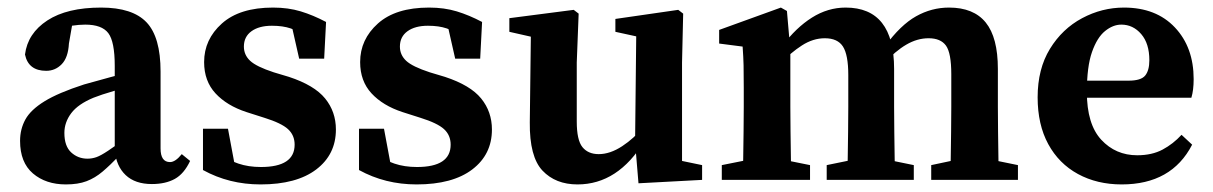

<svg xmlns="http://www.w3.org/2000/svg" viewBox="-20 -475 3204 507"><path d="M154 12Q101 12 67 -17Q33 -46 33 -103Q33 -134 47 -159.5Q61 -185 97.5 -207.5Q134 -230 202 -252Q231 -260 272.5 -271.5Q314 -283 347 -290V-253Q316 -245 281.5 -235Q247 -225 227 -217Q186 -200 168 -176Q150 -152 150 -124Q150 -89 168 -72.5Q186 -56 211 -56Q223 -56 234.5 -60Q246 -64 265.5 -77Q285 -90 319 -115L330 -64H295Q271 -39 251 -22Q231 -5 208.5 3.5Q186 12 154 12ZM381 11Q337 11 312 -12.5Q287 -36 283 -78V-301Q283 -365 266 -387.5Q249 -410 205 -410Q189 -410 169 -407Q149 -404 120 -395L174 -429L162 -360Q160 -323 143 -305.5Q126 -288 102 -288Q55 -288 46 -331Q53 -387 105 -421Q157 -455 247 -455Q330 -455 367 -416Q404 -377 404 -286V-83Q404 -47 429 -47Q443 -47 460 -68L482 -50Q466 -16 441.5 -2.5Q417 11 381 11Z M668 12Q585 12 516 -26V-135H582L604 -17L554 -35V-71Q583 -52 609.5 -43Q636 -34 669 -34Q758 -34 758 -93Q758 -118 740.5 -134Q723 -150 678 -164L631 -179Q579 -196 549 -228.5Q519 -261 519 -311Q519 -371 566 -413Q613 -455 701 -455Q741 -455 774 -445Q807 -435 841 -417L836 -320H770L746 -426L792 -406V-376Q768 -393 747.5 -400Q727 -407 698 -407Q664 -407 644 -392.5Q624 -378 624 -352Q624 -330 640.5 -314.5Q657 -299 703 -284L743 -272Q810 -250 838.5 -215Q867 -180 867 -133Q867 -67 815 -27.5Q763 12 668 12Z M1080 12Q997 12 928 -26V-135H994L1016 -17L966 -35V-71Q995 -52 1021.5 -43Q1048 -34 1081 -34Q1170 -34 1170 -93Q1170 -118 1152.5 -134Q1135 -150 1090 -164L1043 -179Q991 -196 961 -228.5Q931 -261 931 -311Q931 -371 978 -413Q1025 -455 1113 -455Q1153 -455 1186 -445Q1219 -435 1253 -417L1248 -320H1182L1158 -426L1204 -406V-376Q1180 -393 1159.5 -400Q1139 -407 1110 -407Q1076 -407 1056 -392.5Q1036 -378 1036 -352Q1036 -330 1052.5 -314.5Q1069 -299 1115 -284L1155 -272Q1222 -250 1250.5 -215Q1279 -180 1279 -133Q1279 -67 1227 -27.5Q1175 12 1080 12Z M1505 12Q1447 12 1412.5 -24.5Q1378 -61 1379 -152L1382 -398L1409 -372L1325 -391V-427L1495 -449L1508 -439L1503 -310V-154Q1503 -105 1518 -86.5Q1533 -68 1561 -68Q1591 -68 1623 -89Q1655 -110 1680 -141L1698 -103H1682Q1612 12 1505 12ZM1666 9 1657 -99 1660 -379 1605 -391V-425L1771 -449L1784 -439L1781 -310V-50L1834 -39V0Z M2489 0Q2490 -21 2490.5 -55Q2491 -89 2491.5 -126.5Q2492 -164 2492 -193V-279Q2492 -335 2478 -354.5Q2464 -374 2432 -374Q2402 -374 2373 -357Q2344 -340 2315 -308L2305 -353H2317Q2358 -409 2399 -432Q2440 -455 2486 -455Q2551 -455 2583 -415.5Q2615 -376 2615 -293V-193Q2615 -164 2615.5 -126.5Q2616 -89 2616.5 -55Q2617 -21 2617 0ZM1886 0V-39L1976 -57H2030L2119 -39V0ZM1941 0Q1942 -21 1942.5 -55.5Q1943 -90 1943.5 -127.5Q1944 -165 1944 -193V-243Q1944 -281 1943.5 -302.5Q1943 -324 1941 -352L1879 -360V-396L2042 -455L2058 -446L2067 -342V-193Q2067 -165 2067.5 -127.5Q2068 -90 2068.5 -55.5Q2069 -21 2070 0ZM2163 0V-39L2251 -57H2305L2393 -39V0ZM2217 0Q2218 -21 2218.5 -55Q2219 -89 2219.5 -126.5Q2220 -164 2220 -193V-277Q2220 -330 2206 -352Q2192 -374 2158 -374Q2127 -374 2097.5 -355Q2068 -336 2042 -308L2034 -354H2046Q2082 -402 2124 -428.5Q2166 -455 2213 -455Q2341 -455 2341 -293V-193Q2341 -164 2341.5 -126.5Q2342 -89 2342.5 -55Q2343 -21 2344 0ZM2439 0V-39L2524 -57H2580L2668 -39V0Z M2942 12Q2877 12 2826.5 -15.5Q2776 -43 2748 -94.5Q2720 -146 2720 -218Q2720 -293 2752.5 -346Q2785 -399 2837.5 -427Q2890 -455 2948 -455Q3033 -455 3082.5 -402.5Q3132 -350 3132 -266Q3132 -237 3126 -217H2773V-262H2960Q2993 -262 3004 -275.5Q3015 -289 3015 -316Q3015 -360 2993.5 -385Q2972 -410 2941 -410Q2919 -410 2898 -393Q2877 -376 2863.5 -337.5Q2850 -299 2850 -232Q2850 -147 2888 -106Q2926 -65 2983 -65Q3022 -65 3050 -80Q3078 -95 3100 -119L3128 -93Q3074 12 2942 12Z"/></svg>

Font: Lisu Bosa Black
Style: Regular
Weight: 900
Designer: David Morse, Annie Olsen, Victor Gaultney, Frank Grießhammer (Latin)
Foundry: SIL International
Version: Version 2.000